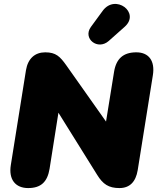

<svg xmlns="http://www.w3.org/2000/svg" viewBox="-20 -946 803 976"><path d="M123 10C189 10 221 -22 232 -88L277 -373L474 -57C503 -10 532 10 587 10C639 10 670 -21 680 -81L757 -563C769 -637 736 -680 673 -680C607 -680 571 -648 560 -582L519 -328L317 -614C285 -659 264 -680 210 -680C158 -680 122 -649 112 -589L35 -107C23 -33 59 10 123 10ZM533 -738 614 -810C695 -882 566 -979 502 -891L442 -809C399 -750 477 -688 533 -738Z"/></svg>

Font: SN Pro Black
Style: Italic
Weight: 900
Italic angle: -9°
Designer: Tobias Whetton
Foundry: Supernotes
Version: Version 1.001;Glyphs 3.2 (3249)